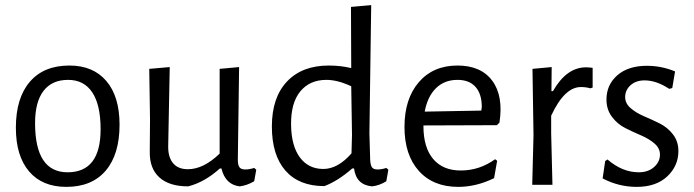

<svg xmlns="http://www.w3.org/2000/svg" viewBox="-20 -722 2712 750"><path d="M251 -466Q344 -466 395.5 -405.5Q447 -345 447 -235Q447 -119 393 -55.5Q339 8 239 8Q145 8 93.5 -52.5Q42 -113 42 -223Q42 -339 96.5 -402.5Q151 -466 251 -466ZM246 -410Q183 -410 150 -367Q117 -324 117 -241Q117 -49 244 -49Q373 -49 373 -217Q373 -312 340.5 -361Q308 -410 246 -410Z M715 6Q641 6 602.5 -29Q564 -64 565 -129L566 -256L563 -453L643 -460L637 -148Q637 -107 656.5 -84Q676 -61 714 -61Q775 -61 838 -122V-453L914 -460L909 -98Q909 -77 915.5 -68.5Q922 -60 938 -60Q954 -60 973 -66L981 -59L973 -14Q944 3 916 6Q860 -1 845 -64H839Q779 -10 715 6Z M1430 -702 1423 -201 1426 -98Q1427 -77 1433 -68.5Q1439 -60 1455 -60Q1471 -60 1489 -66L1497 -59L1489 -14Q1462 3 1433 6Q1371 0 1363 -64H1356Q1300 -15 1247 5Q1148 5 1095 -55.5Q1042 -116 1042 -228Q1042 -341 1101 -403.5Q1160 -466 1264 -466Q1311 -466 1352 -456L1351 -695ZM1255 -410Q1190 -410 1153 -365Q1116 -320 1117 -235Q1118 -152 1151.5 -107Q1185 -62 1243 -62Q1300 -62 1353 -123L1355 -195L1352 -385Q1299 -410 1255 -410Z M1770 8Q1672 8 1616 -54.5Q1560 -117 1560 -226Q1560 -336 1616 -401Q1672 -466 1767 -466Q1859 -466 1903 -406.5Q1947 -347 1931 -243L1921 -233L1634 -232V-230Q1634 -146 1672 -101Q1710 -56 1780 -56Q1853 -56 1914 -100L1922 -94L1910 -26Q1840 8 1770 8ZM1767 -410Q1716 -410 1683 -377.5Q1650 -345 1639 -286L1860 -290L1862 -304Q1862 -355 1837.5 -382.5Q1813 -410 1767 -410Z M2135 -460 2134 -366H2140Q2193 -459 2269 -459Q2281 -459 2295 -457V-380L2286 -377Q2269 -382 2249 -382Q2185 -382 2133 -270V-201L2138 0H2059L2064 -194L2060 -453Z M2507 -465Q2564 -465 2617 -443L2606 -378L2594 -375Q2544 -408 2498 -408Q2464 -408 2443 -389Q2422 -370 2422 -343Q2422 -318 2443.5 -299.5Q2465 -281 2495.5 -268Q2526 -255 2556.5 -240Q2587 -225 2608.5 -197.5Q2630 -170 2630 -132Q2630 -74 2586.5 -33Q2543 8 2467 8Q2397 8 2334 -25L2344 -93L2353 -99Q2411 -49 2475 -49Q2512 -49 2535 -69.5Q2558 -90 2558 -118Q2558 -143 2536.5 -161.5Q2515 -180 2484.5 -193Q2454 -206 2423 -221.5Q2392 -237 2370.5 -265.5Q2349 -294 2349 -333Q2349 -391 2391.5 -428Q2434 -465 2507 -465Z"/></svg>

Font: Alegreya Sans SC
Style: Regular
Weight: 400
Designer: Juan Pablo del Peral
Foundry: Huerta Tipografica
Version: Version 2.007